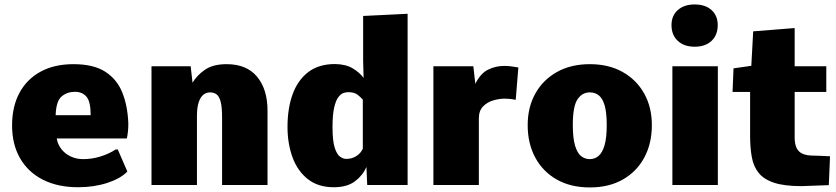

<svg xmlns="http://www.w3.org/2000/svg" viewBox="-20 -823 3719 854"><path d="M327.6 9.8Q236.3 9.8 170.4 -23.9Q104.5 -57.6 69.1 -119.4Q33.7 -181.2 33.7 -265.1Q33.7 -348.6 66.4 -409.7Q99.1 -470.7 160.4 -504.2Q221.7 -537.6 306.6 -537.6Q396.5 -537.6 448.7 -503.7Q501 -469.7 524.4 -410.4Q547.9 -351.1 550.8 -273.9Q550.8 -253.4 549.3 -239.5Q547.9 -225.6 546.4 -217.8Q544.9 -210 543.9 -207H232.4Q236.8 -180.7 252.9 -159.9Q269 -139.2 294.2 -127.2Q319.3 -115.2 350.1 -115.2Q389.2 -115.2 427 -127Q464.8 -138.7 494.6 -158.2H503.9L546.4 -60.1Q516.6 -28.8 457.3 -9.5Q397.9 9.8 327.6 9.8ZM227.5 -310.5H383.3Q383.3 -371.6 364.5 -393.1Q345.7 -414.6 313.5 -414.6Q278.3 -414.6 253.9 -393.8Q229.5 -373 227.5 -310.5Z M653.8 0V-528.3H828.1L836.4 -455.1Q856 -488.3 891.8 -512.9Q927.7 -537.6 988.3 -537.6Q1077.1 -537.6 1123.5 -481.7Q1169.9 -425.8 1169.9 -330.6V0H967.8V-300.3Q967.8 -347.7 961.2 -371.6Q954.6 -395.5 942.6 -403.8Q930.7 -412.1 913.6 -412.1Q903.3 -412.1 893.1 -407.2Q882.8 -402.3 874.5 -390.6Q866.2 -378.9 861.1 -358.2Q856 -337.4 856 -305.2V0Z M1464.4 9.8Q1395 9.8 1349.4 -26.1Q1303.7 -62 1281.2 -123Q1258.8 -184.1 1258.8 -258.8Q1258.8 -339.8 1281.2 -402.8Q1303.7 -465.8 1350.6 -502Q1397.5 -538.1 1469.7 -538.1Q1518.1 -537.6 1549.1 -518.8Q1580.1 -500 1597.2 -476.6L1595.2 -553.2V-752L1793 -761.7V0H1613.3L1609.9 -80.1Q1593.3 -42.5 1558.6 -16.4Q1523.9 9.8 1464.4 9.8ZM1520 -116.2Q1545.4 -116.2 1564.9 -128.7Q1584.5 -141.1 1593.8 -161.6V-379.9Q1584 -391.1 1569.8 -402.1Q1555.7 -413.1 1527.8 -413.1Q1518.1 -413.1 1506.3 -408.7Q1494.6 -404.3 1483.9 -389.4Q1473.1 -374.5 1466.1 -343.3Q1459 -312 1459 -258.3Q1459 -196.3 1468.8 -166Q1478.5 -135.7 1492.7 -126Q1506.8 -116.2 1520 -116.2Z M1907.7 0V-528.3H2085.4L2094.2 -450.2Q2117.2 -496.6 2150.9 -513.2Q2184.6 -529.8 2222.7 -529.8Q2238.3 -529.8 2254.2 -527.8Q2270 -525.9 2285.6 -522.9L2273.9 -378.9Q2259.8 -381.8 2246.6 -383.1Q2233.4 -384.3 2225.6 -384.3Q2201.2 -384.3 2174.1 -376.5Q2147 -368.7 2128.4 -349.4Q2109.9 -330.1 2109.9 -296.4V0Z M2603.5 10.7Q2518.6 10.7 2456.5 -24.4Q2394.5 -59.6 2360.8 -122.1Q2327.1 -184.6 2327.1 -266.6Q2327.1 -346.2 2361.3 -407.2Q2395.5 -468.3 2457.5 -502.9Q2519.5 -537.6 2603.5 -537.6Q2687.5 -537.6 2749.3 -502.9Q2811 -468.3 2845.2 -407.2Q2879.4 -346.2 2879.4 -266.6Q2879.4 -184.6 2845.7 -122.1Q2812 -59.6 2750.2 -24.4Q2688.5 10.7 2603.5 10.7ZM2603.5 -115.2Q2625.5 -115.2 2642.3 -129.4Q2659.2 -143.6 2668.9 -176.5Q2678.7 -209.5 2678.7 -266.6Q2678.7 -322.3 2669.4 -354Q2660.2 -385.7 2643.3 -398.9Q2626.5 -412.1 2603.5 -412.1Q2569.3 -412.1 2548.6 -381.1Q2527.8 -350.1 2527.8 -266.6Q2527.8 -209 2537.6 -175.8Q2547.4 -142.6 2564.5 -128.9Q2581.5 -115.2 2603.5 -115.2Z M2970.7 0V-528.3H3172.9V0ZM3069.8 -615.2Q3022.9 -615.2 2994.9 -641.1Q2966.8 -667 2966.8 -711.4Q2966.8 -753.4 2994.9 -778.3Q3022.9 -803.2 3069.8 -803.2Q3117.2 -803.2 3144.8 -778.3Q3172.4 -753.4 3172.4 -711.4Q3172.4 -667 3144.8 -641.1Q3117.2 -615.2 3069.8 -615.2Z M3544.9 4.9Q3469.2 4.9 3423.6 -10Q3377.9 -24.9 3354.7 -53.7Q3331.5 -82.5 3324 -124Q3316.4 -165.5 3316.4 -218.8V-414.1H3238.3L3242.7 -519L3321.8 -530.3L3330.1 -683.6L3514.6 -698.2V-528.3H3655.3V-414.1H3514.6V-210.9Q3514.6 -186 3521.5 -168.7Q3528.3 -151.4 3543.9 -142.1Q3559.6 -132.8 3585.9 -131.3Q3607.4 -130.9 3628.9 -129.9Q3650.4 -128.9 3671.9 -127.9L3666.5 0.5Q3636.2 1.5 3605.7 2.7Q3575.2 3.9 3544.9 4.9Z"/></svg>

Font: Comme Black
Style: Regular
Weight: 900
Version: Version 1.000;gftools[0.9.27]